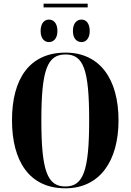

<svg xmlns="http://www.w3.org/2000/svg" viewBox="-20 -1010 707 1040"><path d="M216 -970H455V-990H216ZM245 -782C268 -782 291 -799 291 -842C291 -887 268 -904 245 -904C223 -904 200 -887 200 -842C200 -799 223 -782 245 -782ZM422 -782C443 -782 466 -799 466 -842C466 -887 443 -904 422 -904C398 -904 375 -887 375 -842C375 -799 398 -782 422 -782ZM334 10C519 10 622 -136 622 -358C622 -583 520 -725 335 -725C139 -725 45 -582 45 -359C45 -137 139 10 334 10ZM334 0C237 0 204 -83 204 -358C204 -634 237 -715 335 -715C432 -715 463 -634 463 -358C463 -82 430 0 334 0Z"/></svg>

Font: Noto Serif Display ExtraCondensed ExtraBold
Style: Regular
Weight: 800
Width: 2
Designer: Monotype Design Team
Foundry: Monotype Imaging Inc.
Version: Version 2.009